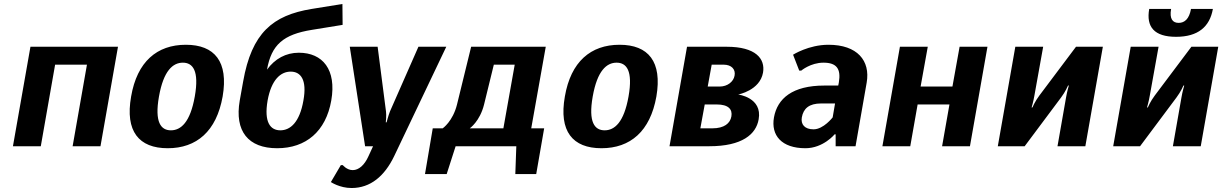

<svg xmlns="http://www.w3.org/2000/svg" viewBox="-20 -735 6150 965"><path d="M573 -500H133L45 0H185L257 -410H417L345 0H485Z M959 -250C936 -120 889 -80 839 -80C789 -80 756 -120 779 -250C802 -380 849 -420 899 -420C949 -420 982 -380 959 -250ZM1099 -250C1129 -425 1059 -510 914 -510C769 -510 669 -425 639 -250C608 -75 678 10 823 10C968 10 1068 -75 1099 -250Z M1702 -610 1701 -715 1546 -690C1351 -658 1245 -570 1202 -325L1185 -230C1158 -75 1228 10 1373 10C1518 10 1618 -75 1645 -230C1672 -385 1602 -470 1482 -470C1417 -470 1362 -440 1322 -385C1344 -510 1404 -562 1548 -585ZM1441 -375C1491 -375 1524 -335 1505 -230C1486 -120 1439 -80 1389 -80C1339 -80 1306 -120 1325 -230C1344 -335 1391 -375 1441 -375Z M1940 -175C1932 -155 1923 -120 1923 -120H1919C1919 -120 1923 -155 1920 -175L1878 -500H1738L1815 0H1855L1832 50C1812 95 1783 120 1753 120C1723 120 1703 95 1703 95H1693L1643 180C1643 180 1687 210 1747 210C1842 210 1913 150 1961 50L2223 -500H2083Z M2348 -500 2277 -210C2256 -125 2205 -90 2205 -90H2155L2116 140H2225L2270 0H2575L2570 140H2675L2715 -90H2650L2723 -500ZM2341 -90C2341 -90 2392 -125 2413 -210L2462 -410H2567L2510 -90Z M3139 -250C3116 -120 3069 -80 3019 -80C2969 -80 2936 -120 2959 -250C2982 -380 3029 -420 3079 -420C3129 -420 3162 -380 3139 -250ZM3279 -250C3309 -425 3239 -510 3094 -510C2949 -510 2849 -425 2819 -250C2788 -75 2858 10 3003 10C3148 10 3248 -75 3279 -250Z M3690 -260C3690 -260 3799 -280 3815 -370C3827 -440 3778 -500 3633 -500H3433L3345 0H3545C3710 0 3780 -60 3793 -135C3813 -245 3690 -260 3690 -260ZM3617 -410C3657 -410 3678 -386 3672 -355C3667 -325 3637 -300 3597 -300H3537L3557 -410ZM3582 -210C3642 -210 3662 -185 3656 -150C3650 -115 3620 -90 3560 -90H3500L3522 -210Z M4193 -305H4123C3963 -305 3887 -240 3870 -145C3854 -55 3908 10 4028 10C4118 10 4175 -60 4175 -60H4180V0H4280L4336 -320C4355 -430 4289 -510 4144 -510C4044 -510 3966 -460 3966 -460L3997 -380H4007C4007 -380 4054 -420 4119 -420C4184 -420 4208 -390 4196 -320ZM4165 -145C4165 -145 4119 -85 4069 -85C4024 -85 4004 -110 4010 -145C4018 -190 4047 -215 4107 -215H4177Z M4943 -500H4803L4767 -300H4607L4643 -500H4503L4415 0H4555L4592 -210H4752L4715 0H4855Z M5388 -500 5204 -255C5182 -226 5169 -195 5169 -195H5165C5165 -195 5174 -225 5179 -255L5223 -500H5083L4995 0H5130L5313 -245C5335 -274 5348 -305 5348 -305H5352C5352 -305 5343 -275 5338 -245L5295 0H5435L5523 -500Z M5968 -500 5784 -255C5762 -226 5749 -195 5749 -195H5745C5745 -195 5754 -225 5759 -255L5803 -500H5663L5575 0H5710L5893 -245C5915 -274 5928 -305 5928 -305H5932C5932 -305 5923 -275 5918 -245L5875 0H6015L6103 -500ZM5904 -620C5874 -620 5857 -640 5866 -690H5756C5740 -600 5781 -550 5891 -550C6001 -550 6060 -600 6076 -690H5966C5957 -640 5934 -620 5904 -620Z"/></svg>

Font: Scada
Style: Bold Italic
Weight: 700
Designer: Jovanny Lemonad
Foundry: Jovanny Lemonad
Version: Version 3.005